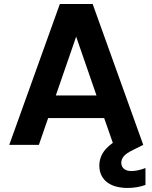

<svg xmlns="http://www.w3.org/2000/svg" viewBox="-20 -719 756 953"><path d="M440 -699 691 0 643 24Q607 41 594.5 56.5Q582 72 582 89Q582 108 595.5 119Q609 130 632 130Q664 130 702 115V199Q683 206 660 210Q637 214 613 214Q586 214 560.5 208Q535 202 515.5 188.5Q496 175 484.5 153.5Q473 132 473 102Q473 72 488 44.5Q503 17 540 -10L497 -133H219L173 0H26L277 -699ZM358 -537 257 -245H459Z"/></svg>

Font: Poppins SemiBold
Style: Regular
Weight: 600
Designer: Ninad Kale (Devanagari), Jonny Pinhorn (Latin)
Foundry: Indian Type Foundry
Version: Version 3.002 2017